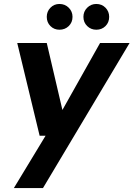

<svg xmlns="http://www.w3.org/2000/svg" viewBox="-20 -729 674 969"><path d="M50 220 210 -44H180L67 -512H216L295 -174L485 -512H634L197 220ZM280 -579Q253 -579 234.5 -597.5Q216 -616 216 -644Q216 -671 234.5 -690Q253 -709 280 -709Q308 -709 327 -690Q346 -671 346 -644Q346 -616 327 -597.5Q308 -579 280 -579ZM466 -579Q439 -579 420 -597.5Q401 -616 401 -644Q401 -671 420 -690Q439 -709 466 -709Q494 -709 512.5 -690Q531 -671 531 -644Q531 -616 512.5 -597.5Q494 -579 466 -579Z"/></svg>

Font: DM Sans 12pt ExtraBold
Style: Italic
Weight: 800
Italic angle: -10°
Version: Version 4.004;gftools[0.9.30]